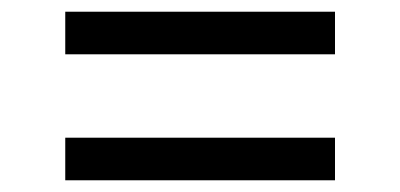

<svg xmlns="http://www.w3.org/2000/svg" viewBox="-20 -455 680 326"><path d="M90.8 -435.1H548.8V-362.8H90.8ZM90.8 -221.2H548.8V-148.9H90.8Z"/></svg>

Font: Sarala
Style: Regular
Weight: 400
Designer: Andres Torresi
Foundry: Huerta Tipografica
Version: Version 1.004;PS 001.003;hotconv 1.0.70;makeotf.lib2.5.58329